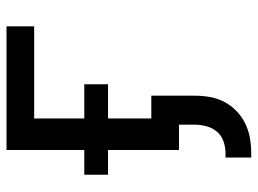

<svg xmlns="http://www.w3.org/2000/svg" viewBox="-121 -449 792 590"><g transform="rotate(-90 275.0 -154.0)"><path d="M86 222V143H99Q117 143 135 137Q153 131 165 117Q177 103 182 84.5Q187 66 187 48V0H109V-218H33V-291H109V-530H489V-445H206V-291H311V-218H206V-85H276V48Q276 71 272 94.5Q268 118 257 139Q246 160 229 176.5Q212 193 190.5 203.5Q169 214 146 218Q123 222 99 222Z"/></g></svg>

Font: Lode Dark
Style: Bold
Weight: 700
Monospace: yes
Designer: Belleve Invis
Foundry: Belleve Invis
Version: Version 29.2.0; ttfautohint (v1.8.3)